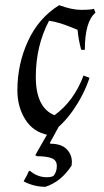

<svg xmlns="http://www.w3.org/2000/svg" viewBox="-20 -505 402 740"><path d="M47 -157Q47 -258 88 -347Q129 -436 208 -485Q257 -467 293 -467Q329 -467 342 -471L348 -456Q307 -422 307 -313H293Q282 -353 279 -390L252 -401Q205 -420 169 -425Q118 -328 118 -209Q118 -90 190 -61Q265 -115 302 -214L325 -205Q303 -139 261 -79Q219 -19 165 15Q108 4 77.5 -44.5Q47 -93 47 -157ZM257 119Q257 126 256 133Q216 195 155 215Q111 215 71 194Q85 170 91 155L95 153Q124 178 160 178Q178 178 186 173Q199 158 199 135Q199 112 178.5 104.5Q158 97 122 97L116 93L177 -14L206 -16L172 46L175 49Q216 49 236.5 69.5Q257 90 257 119Z"/></svg>

Font: Almendra
Style: Italic
Weight: 400
Italic angle: -12°
Designer: Ana Sanfelippo
Foundry: Ana Sanfelippo
Version: Version 1.004